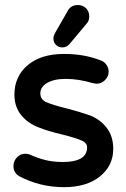

<svg xmlns="http://www.w3.org/2000/svg" viewBox="-20 -735 509 774"><path d="M55.2 -25.9Q34.2 -40.5 34.2 -65.4Q34.2 -86.9 49.3 -101.6Q62.5 -115.2 82 -115.2Q93.8 -115.2 103.5 -110.4Q135.7 -96.2 166 -89.1Q196.3 -82 232.4 -82Q294.4 -82 317.4 -105Q331.1 -118.7 331.1 -141.6Q331.1 -157.7 312.5 -167Q289.1 -178.2 232.4 -192.4Q175.3 -205.6 136.2 -221.2Q92.3 -237.8 65.4 -271Q38.1 -304.7 38.1 -353.5Q38.1 -426.8 91.6 -472.2Q145 -517.6 238.3 -517.6Q317.9 -517.6 382.8 -492.7Q398.9 -487.8 408.4 -474.9Q418 -461.9 418 -446.3Q418 -426.8 402.8 -411.6Q388.7 -397.5 369.1 -397.5H368.7L354 -399.9Q296.4 -417 245.1 -417Q196.8 -417 168.5 -399.9Q142.6 -383.8 142.6 -358.4Q142.6 -335.4 164.1 -324.2Q191.4 -312 247.1 -298.3H247.6Q300.3 -284.7 341.8 -270H342.3Q384.3 -253.4 410.4 -219.5Q436.5 -185.5 436.5 -134.8Q436.5 -66.9 382.8 -23.7Q329.1 19.5 238.3 19.5Q139.2 19.5 55.2 -25.9ZM195.3 -580.1Q195.3 -590.3 203.1 -604L252.9 -690.9Q260.7 -706.1 275.9 -711.9Q284.2 -714.8 293.9 -714.8Q313.5 -714.8 327.1 -701.7Q339.8 -688.5 339.8 -669.2Q339.8 -649.9 327.6 -637.7L260.7 -558.1Q249 -543.9 231.4 -543.9Q215.8 -543.9 205.6 -554.2Q195.3 -564.5 195.3 -580.1Z"/></svg>

Font: YuPearl-SemiBold
Style: SemiBold
Weight: 600
Designer: Max Yao
Foundry: Max-Everyday
Version: Version 1.011; ttfautohint (v1.8.3)